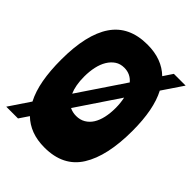

<svg xmlns="http://www.w3.org/2000/svg" viewBox="-245 -964 1108 1108"><g transform="rotate(45 309.0 -409.5)"><path d="M309 -830Q369 -830 416 -812.5Q463 -795 498 -761L536 -818H632L547 -692Q600 -592 600 -416Q600 -211 530.5 -100Q461 11 309 11Q249 11 202.5 -6.5Q156 -24 121 -58L82 0H-14L72 -128Q44 -182 31 -253.5Q18 -325 18 -416Q18 -621 89 -725.5Q160 -830 309 -830ZM181 -441Q181 -370 202 -322L391 -603Q359 -641 309 -641Q277 -641 253.5 -625.5Q230 -610 213.5 -583Q197 -556 189 -519.5Q181 -483 181 -441ZM309 -247Q341 -247 365.5 -261.5Q390 -276 406 -301.5Q422 -327 430 -362.5Q438 -398 438 -441Q438 -481 430 -518L256 -259Q280 -247 309 -247Z"/></g></svg>

Font: Ranchers
Style: Regular
Weight: 400
Designer: Pablo Impallari, Brenda Gallo
Foundry: Pablo Impallari, Brenda Gallo
Version: Version 1.000; ttfautohint (v0.8) -G 200 -r 50